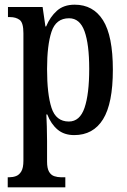

<svg xmlns="http://www.w3.org/2000/svg" viewBox="-20 -566 543 820"><path d="M13 234V191H20Q35 191 48.5 186Q62 181 71 166Q80 151 80 120V-424Q80 -469 64 -481Q48 -493 23 -493H14V-536H162L174 -453H177Q194 -494 223 -520Q252 -546 299 -546Q378 -546 420 -479.5Q462 -413 462 -268Q462 -124 420 -56.5Q378 11 297 11Q254 11 226 -12.5Q198 -36 182 -77H178Q179 -54 180 -25.5Q181 3 181 37V124Q181 153 189.5 167.5Q198 182 212 186.5Q226 191 240 191H259V234ZM274 -47Q321 -47 341 -105.5Q361 -164 361 -272Q361 -377 341 -432.5Q321 -488 275 -488Q219 -488 200 -430.5Q181 -373 181 -271Q181 -164 200 -105.5Q219 -47 274 -47Z"/></svg>

Font: Noto Serif Lao ExtraCondensed Medium
Style: Regular
Weight: 500
Width: 2
Designer: Monotype Design Team
Foundry: Monotype Imaging Inc.
Version: Version 2.003; ttfautohint (v1.8.4.7-5d5b)